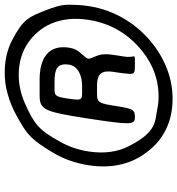

<svg xmlns="http://www.w3.org/2000/svg" viewBox="12 -774 771 836"><g transform="rotate(-90 398.0 -355.5)"><path d="M97 -356C79 -241 110 -156 159 -96C204 -37 278 10 387 10C493 10 584 -38 649 -96C715 -156 773 -243 790 -356C793 -373 794 -390 795 -407C796 -451 801 -468 771 -544C743 -615 734 -641 639 -690C601 -709 556 -721 501 -721C469 -721 437 -717 407 -708C374 -699 343 -686 316 -671C242 -630 213 -616 149 -506C124 -463 106 -413 97 -356ZM157 -356C164 -402 179 -444 200 -481C251 -573 276 -593 369 -634C405 -650 447 -660 491 -660C549 -660 595 -643 629 -620C701 -571 750 -484 730 -356C715 -260 670 -190 614 -139C560 -90 488 -51 397 -51C377 -51 358 -53 340 -57C292 -67 243 -56 181 -179C156 -226 146 -286 157 -356ZM504 -251 498 -210C497 -201 496 -190 495 -180C494 -156 499 -154 534 -154C568 -154 570 -154 571 -158C572 -162 568 -164 569 -190C570 -201 572 -212 574 -224L578 -251C582 -277 581 -299 575 -316C558 -362 551 -351 584 -389C597 -402 606 -419 609 -441C623 -532 561 -569 470 -569H402C339 -569 330 -550 301 -362C272 -173 272 -154 306 -154C339 -154 343 -162 355 -237C366 -311 371 -319 406 -319H445C494 -319 511 -299 504 -251ZM535 -441C529 -401 485 -384 444 -384H411C380 -384 379 -390 387 -444C395 -498 399 -504 428 -504H460C514 -504 543 -494 535 -441Z"/></g></svg>

Font: Asimov Print
Style: AIt
Weight: 500
Designer: Google
Version: Version 2.000980: 2014